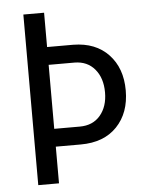

<svg xmlns="http://www.w3.org/2000/svg" viewBox="-52 -754 618 797"><g transform="rotate(-5 257.5 -355.5)"><path d="M161.6 -710.9V-567.9H270.5Q363.8 -566.9 417.5 -510Q471.2 -453.1 471.2 -360.4Q471.2 -266.6 416.7 -209.7Q362.3 -152.8 265.6 -152.8H161.6V0H75.2V-710.9ZM161.6 -494.1V-227.1H268.1Q322.8 -227.1 353.8 -263.9Q384.8 -300.8 384.8 -359.4Q384.8 -419.4 353.8 -456.3Q322.8 -493.2 270 -493.7H162.1Z"/></g></svg>

Font: Roboto Condensed
Style: Regular
Weight: 400
Designer: Google
Version: Version 2.001047; 2015